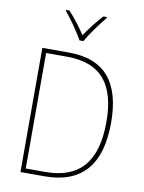

<svg xmlns="http://www.w3.org/2000/svg" viewBox="-101 -1018 813 1087"><g transform="rotate(10 305.5 -474.5)"><path d="M294 -792H316C341 -836 388 -901 423 -943V-949H403C367 -909 332 -864 305 -824C279 -864 241 -914 208 -949H189V-943C221 -906 269 -837 294 -792ZM551 -364C551 -593 455 -714 247 -714H94V0H232C449 0 551 -125 551 -364ZM524 -363C524 -138 431 -25 233 -25H120V-689H240C442 -689 524 -573 524 -363Z"/></g></svg>

Font: Noto Sans Devanagari SemiCondensed Thin
Style: Regular
Weight: 100
Width: 4
Designer: Jelle Bosma - Monotype Design Team
Foundry: Monotype Imaging Inc.
Version: Version 2.004